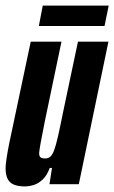

<svg xmlns="http://www.w3.org/2000/svg" viewBox="-20 -659 409 687"><path d="M69 8Q45 8 29.5 1.5Q14 -5 7 -19.5Q0 -34 0 -58Q0 -69 3.5 -92.5Q7 -116 13 -146L90 -510H200L140 -223Q130 -173 125.5 -148Q121 -123 120 -111Q120 -103 122.5 -99Q125 -95 130 -93.5Q135 -92 142 -92Q152 -92 159.5 -98Q167 -104 173.5 -121Q180 -138 187.5 -171Q195 -204 206 -259L259 -510H368L262 0H157L166 -58H158Q148 -31 132.5 -16.5Q117 -2 100.5 3Q84 8 69 8ZM119 -566 133 -639H369L354 -566Z"/></svg>

Font: Saira UltraCondensed ExtraBold
Style: Italic
Weight: 800
Width: 1
Italic angle: -12°
Designer: Hector Gatti with collaboration of the Omnibus-Type team
Foundry: Omnibus-Type
Version: Version 1.101